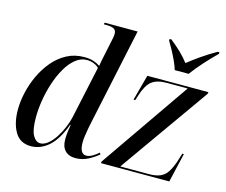

<svg xmlns="http://www.w3.org/2000/svg" viewBox="-107 -912 1257 1068"><g transform="rotate(15 521.5 -378.0)"><path d="M152 10Q89 10 59.5 -40.5Q30 -91 30 -168Q30 -215 41.5 -266.5Q53 -318 76 -367.5Q99 -417 133 -457.5Q167 -498 212 -522Q257 -546 313 -546Q343 -546 364.5 -539Q386 -532 404 -520Q406 -535 409.5 -552Q413 -569 416 -583L434 -669Q437 -682 439 -693.5Q441 -705 441 -715Q441 -734 427.5 -742Q414 -750 385 -750H369L371 -760H561L443 -206Q440 -192 435.5 -169Q431 -146 428 -123Q425 -100 425 -86Q425 -19 463 -19Q480 -19 498.5 -30Q517 -41 533 -55L538 -46Q514 -25 480.5 -7.5Q447 10 408 10Q370 10 348.5 -12Q327 -34 327 -76Q327 -97 329.5 -117.5Q332 -138 336 -162H333Q299 -70 252.5 -30Q206 10 152 10ZM198 -19Q220 -19 242 -37Q264 -55 283 -84Q302 -113 315.5 -145.5Q329 -178 335 -206L400 -507Q389 -519 370.5 -526.5Q352 -534 331 -534Q295 -534 265 -509.5Q235 -485 211.5 -444.5Q188 -404 171.5 -354Q155 -304 146.5 -252Q138 -200 138 -153Q138 -80 155.5 -49.5Q173 -19 198 -19ZM553 0 555 -10 912 -526H791Q735 -526 705.5 -502.5Q676 -479 657 -419L647 -388H637L677 -536H1029L1027 -526L662 -10H826Q867 -10 892 -21Q917 -32 932 -55Q947 -78 960 -114L977 -168H986L947 0ZM816 -606Q809 -630 796 -658Q783 -686 768.5 -712.5Q754 -739 743 -757L744 -766H754Q788 -739 815.5 -712.5Q843 -686 863 -659Q894 -684 935 -712.5Q976 -741 1020 -766H1031L1030 -757Q995 -723 959 -683Q923 -643 896 -606Z"/></g></svg>

Font: Noto Serif Display SemiCondensed Medium
Style: Italic
Weight: 500
Width: 4
Italic angle: -12°
Designer: Monotype Design Team
Foundry: Monotype Imaging Inc.
Version: Version 2.009